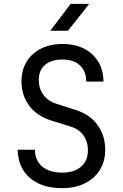

<svg xmlns="http://www.w3.org/2000/svg" viewBox="-20 -970 640 1000"><path d="M304 10Q197 10 135.5 -43.5Q74 -97 72 -190H162Q162 -135 199.5 -103Q237 -71 304 -71Q367 -71 402.5 -102Q438 -133 438 -188Q438 -232 414.5 -265Q391 -298 347 -311L248 -342Q173 -365 132.5 -419Q92 -473 92 -546Q92 -605 118.5 -648.5Q145 -692 193 -716.5Q241 -741 306 -741Q402 -741 460 -687.5Q518 -634 519 -545H429Q429 -599 396.5 -629.5Q364 -660 305 -660Q247 -660 214.5 -632Q182 -604 182 -554Q182 -509 206 -476Q230 -443 275 -429L375 -397Q448 -374 488 -319Q528 -264 528 -190Q528 -130 500 -85Q472 -40 421.5 -15Q371 10 304 10ZM242 -810 348 -950H445L334 -810Z"/></svg>

Font: Liga JetBrainsMono Nerd Font
Style: Regular
Weight: 400
Designer: Philipp Nurullin, Konstantin Bulenkov
Foundry: JetBrains
Version: Version 2.225; ttfautohint (v1.8.3)